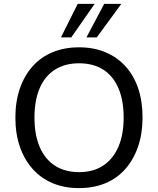

<svg xmlns="http://www.w3.org/2000/svg" viewBox="-20 -957 811 986"><path d="M386 9Q311 9 251 -16Q191 -41 148 -89Q105 -137 82 -203.5Q59 -270 59 -353Q59 -436 82 -502.5Q105 -569 147.5 -616.5Q190 -664 250.5 -689Q311 -714 386 -714Q461 -714 521 -689Q581 -664 624 -617Q667 -570 689.5 -503.5Q712 -437 712 -354Q712 -271 689 -204Q666 -137 623.5 -89Q581 -41 521 -16Q461 9 386 9ZM386 -73Q458 -73 509 -106Q560 -139 587.5 -202Q615 -265 615 -353Q615 -442 588 -504.5Q561 -567 510 -599.5Q459 -632 386 -632Q314 -632 262.5 -599.5Q211 -567 184 -504.5Q157 -442 157 -353Q157 -265 184 -202Q211 -139 262.5 -106Q314 -73 386 -73ZM293 -765 379 -937H466L346 -765ZM424 -765 515 -937H603L477 -765Z"/></svg>

Font: Nunito Sans 12pt Medium
Style: Regular
Weight: 500
Designer: Vernon Adams
Foundry: Vernon Adams
Version: Version 3.101;gftools[0.9.27]